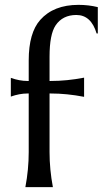

<svg xmlns="http://www.w3.org/2000/svg" viewBox="-20 -767 431 787"><path d="M84 0Q97.7 -72.3 97.7 -143.6V-383.8H92.8Q60.1 -383.8 24.4 -371.1V-447.8Q60.1 -435.1 92.8 -435.1H97.7V-519.5Q97.7 -632.3 145 -685.5Q199.7 -747.1 301.8 -747.1Q342.8 -747.1 380.9 -737.8V-629.9H376Q353.5 -705.6 293 -705.6Q236.8 -705.6 208 -663.1Q183.1 -626 183.1 -534.7V-435.1H188Q254.4 -435.1 324.7 -448.7V-370.1Q253.9 -383.8 188 -383.8H183.1V-143.6Q183.1 -72.3 196.8 0Z"/></svg>

Font: Classica
Style: Book
Weight: 400
Designer: Wojciech Kalinowski "wmk69" (wmk69@o2.pl)
Foundry: Wojciech Kalinowski "wmk69" (wmk69@o2.pl)
Version: Version 2.1.1; 2021-05-14